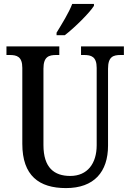

<svg xmlns="http://www.w3.org/2000/svg" viewBox="-20 -951 666 981"><path d="M269 -784V-771H311C363 -811 438 -886 460 -921V-931H349C332 -886 297 -830 269 -784ZM317 10C461 10 532 -73 532 -207V-600C532 -662 559 -670 597 -670H613V-714H394V-670H409C446 -670 474 -662 474 -604V-209C474 -116 427 -52 339 -52C257 -52 202 -94 202 -210V-600C202 -662 230 -670 268 -670H283V-714H13V-670H29C66 -670 94 -662 94 -604V-216C94 -53 180 10 317 10Z"/></svg>

Font: Noto Serif Thai Condensed Medium
Style: Regular
Weight: 500
Width: 3
Designer: Monotype Design Team
Foundry: Monotype Imaging Inc.
Version: Version 2.002